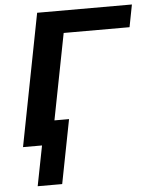

<svg xmlns="http://www.w3.org/2000/svg" viewBox="-58 -707 751 953"><g transform="rotate(-5 317.5 -230.0)"><path d="M635.3 -658.7 613.8 -547.4H285.6L202.1 -119.1H274.9L212.9 199.2H90.8L129.9 -0.5H35.2L163.1 -658.7Z"/></g></svg>

Font: Cousine
Style: Bold Italic
Weight: 700
Italic angle: -12°
Monospace: yes
Designer: Steve Matteson
Foundry: Ascender Corporation
Version: Version 1.20